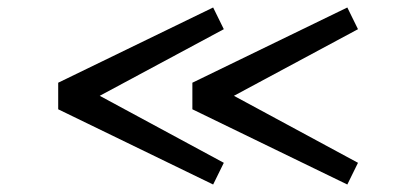

<svg xmlns="http://www.w3.org/2000/svg" viewBox="-20 -550 1090 513"><path d="M135.5 -329 549.5 -530 578 -472 246.5 -294 578 -115 549.5 -57 135.5 -258ZM494 -329 908 -530 936.5 -472 605 -294 936.5 -115 908 -57 494 -258Z"/></svg>

Font: League Mono Extended
Style: Regular
Weight: 400
Width: 9
Designer: Tyler Finck
Foundry: The League of Moveable Type / Tyler Finck
Version: Version 2.210